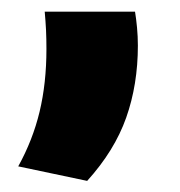

<svg xmlns="http://www.w3.org/2000/svg" viewBox="-20 -184 316 337"><path d="M217 -163.5Q219 -151.5 220.5 -135.8Q222 -120 222 -104Q222 -35.5 201.5 22.5Q181 80.5 133 133.5L12 108Q37.5 62 49.5 12Q61.5 -38 61.5 -98Q61.5 -115.5 60.8 -131Q60 -146.5 58.5 -163.5Z"/></svg>

Font: Anek Latin Expanded
Style: Bold
Weight: 700
Width: 7
Designer: Yesha Goshar
Foundry: Ek Type
Version: Version 1.003